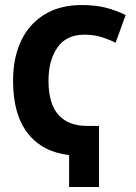

<svg xmlns="http://www.w3.org/2000/svg" viewBox="-20 -744 540 764"><path d="M255 -127Q149 -139 90.5 -213.5Q32 -288 32 -423Q32 -513 63.5 -580.5Q95 -648 156.5 -686Q218 -724 306 -724Q359 -724 400.5 -713.5Q442 -703 480 -684L440 -574Q414 -587 383.5 -596.5Q353 -606 316 -606Q244 -606 208.5 -555Q173 -504 173 -423Q173 -331 212.5 -287Q252 -243 326 -243H374V0H255Z"/></svg>

Font: Noto Sans Mono ExtraCondensed
Style: Bold
Weight: 700
Width: 2
Designer: Monotype Design Team
Foundry: Monotype Imaging Inc.
Version: Version 2.014